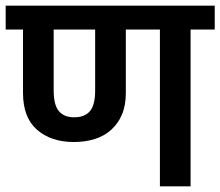

<svg xmlns="http://www.w3.org/2000/svg" viewBox="-30 -656 776 676"><path d="M-10 -552V-636H726V-552H641V0H533V-552H413V-329Q413 -285 399.5 -253Q386 -221 361.5 -199Q337 -177 303.5 -166.5Q270 -156 230 -156Q150 -156 100.5 -199Q51 -242 51 -329V-552ZM159 -337Q159 -286 177.5 -264.5Q196 -243 231 -243Q268 -243 286.5 -264.5Q305 -286 305 -337V-552H159Z"/></svg>

Font: Ek Mukta SemiBold
Style: Regular
Weight: 600
Designer: Girish Dalvi and Yashodeep Gholap
Foundry: Ek Type
Version: Version 2.538;PS 1.002;hotconv 16.6.51;makeotf.lib2.5.65220;